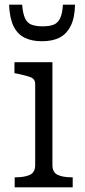

<svg xmlns="http://www.w3.org/2000/svg" viewBox="-20 -804 365 824"><path d="M160 -627Q205 -627 235.5 -642.5Q266 -658 283.5 -693Q301 -728 302 -784H250Q248 -747 238.5 -726.5Q229 -706 211 -698.5Q193 -691 163 -691Q133 -691 114.5 -698.5Q96 -706 87 -726.5Q78 -747 75 -784H19Q21 -728 37.5 -693Q54 -658 85 -642.5Q116 -627 160 -627ZM205 -537V-96Q205 -64 227.5 -53.5Q250 -43 289 -43H292V0H43V-43H46Q85 -43 108 -53.5Q131 -64 131 -96V-443Q131 -465 111.5 -472.5Q92 -480 53 -488L42 -490V-537Z"/></svg>

Font: Roboto Serif Light
Style: Regular
Weight: 300
Designer: Greg Gazdowicz
Foundry: Commercial Type
Version: Version 1.008